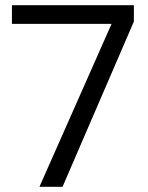

<svg xmlns="http://www.w3.org/2000/svg" viewBox="-20 -720 570 740"><path d="M132 0 410 -628H26V-700H496V-637L221 0Z"/></svg>

Font: DM Sans 28pt
Style: Regular
Weight: 400
Version: Version 4.004;gftools[0.9.30]